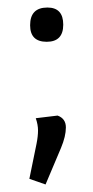

<svg xmlns="http://www.w3.org/2000/svg" viewBox="-20 -382 248 510"><path d="M60 -315Q60 -362 106 -362Q148 -362 148 -316.5Q148 -271 104 -271Q60 -271 60 -315ZM77 0Q81 -20 81 -35.5Q81 -51 75 -68L133 -75Q155 -67 155 -43.5Q155 -20 142 11L101 108L58 93Z"/></svg>

Font: Ruluko
Style: Regular
Weight: 400
Designer: Ana Sanfelippo, Angelica Diaz, Meme Hernandez
Foundry: Ana Sanfelippo, Angelica Diaz y Meme Hernandez
Version: Version 1.001